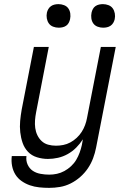

<svg xmlns="http://www.w3.org/2000/svg" viewBox="-20 -897 590 929"><path d="M218 12Q194 12 170 9.5Q146 7 124.5 -0.5Q103 -8 84.5 -21Q66 -34 54.5 -52.5Q43 -71 38.5 -94Q34 -117 37 -142H108Q105 -120 113.5 -101Q122 -82 138 -71Q154 -60 175.5 -56Q197 -52 218 -52Q237 -52 255.5 -56Q274 -60 291.5 -69.5Q309 -79 324 -93Q339 -107 349 -124Q359 -141 365.5 -159Q372 -177 376 -195L381 -223Q367 -201 348.5 -182.5Q330 -164 307.5 -151.5Q285 -139 260.5 -133.5Q236 -128 212 -128Q185 -128 159 -136Q133 -144 115.5 -162.5Q98 -181 89.5 -205.5Q81 -230 78 -257Q75 -284 77.5 -311.5Q80 -339 85 -367L144 -670H216L155 -355Q151 -335 149.5 -315.5Q148 -296 150.5 -277.5Q153 -259 161 -242.5Q169 -226 182 -214Q195 -202 213 -197Q231 -192 251 -192Q268 -192 286 -195.5Q304 -199 320.5 -208Q337 -217 351 -230Q365 -243 375 -258.5Q385 -274 391.5 -291.5Q398 -309 401 -326L468 -670H540L445 -183Q440 -157 430.5 -131.5Q421 -106 405.5 -83Q390 -60 368.5 -41Q347 -22 322 -9.5Q297 3 270.5 7.5Q244 12 218 12ZM479 -763Q465 -763 452 -768Q439 -773 431.5 -783.5Q424 -794 422 -808Q420 -822 423 -836Q425 -845 429.5 -853.5Q434 -862 442 -867.5Q450 -873 459.5 -875Q469 -877 478 -877Q492 -877 505 -872Q518 -867 525.5 -856.5Q533 -846 535.5 -832Q538 -818 535 -804Q533 -795 528 -786.5Q523 -778 515 -772.5Q507 -767 497.5 -765Q488 -763 479 -763ZM264 -763Q250 -763 237 -768Q224 -773 216.5 -783.5Q209 -794 206.5 -808Q204 -822 207 -836Q209 -845 214 -853.5Q219 -862 227 -867.5Q235 -873 244.5 -875Q254 -877 263 -877Q277 -877 290 -872Q303 -867 310.5 -856.5Q318 -846 320 -832Q322 -818 319 -804Q317 -795 312.5 -786.5Q308 -778 300 -772.5Q292 -767 282.5 -765Q273 -763 264 -763Z"/></svg>

Font: Lode
Style: Italic
Weight: 400
Italic angle: -11°
Monospace: yes
Designer: Belleve Invis
Foundry: Belleve Invis
Version: Version 29.2.0; ttfautohint (v1.8.3)